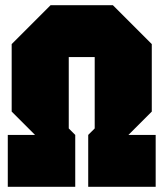

<svg xmlns="http://www.w3.org/2000/svg" viewBox="-20 -720 630 740"><path d="M10 0V-200H115L25 -290V-550L175 -700H415L565 -550V-290L475 -200H580V0H320V-200L345 -225V-500H245V-225L270 -200V0Z"/></svg>

Font: Tektur Condensed Black
Style: Regular
Weight: 900
Width: 3
Designer: Adam Jagosz
Foundry: Adam Jagosz
Version: Version 1.005;gftools[0.9.30]